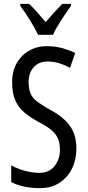

<svg xmlns="http://www.w3.org/2000/svg" viewBox="-20 -963 453 993"><path d="M375 -196Q375 -136 351.5 -89.5Q328 -43 286 -16.5Q244 10 187 10Q100 10 38 -21V-108Q72 -89 111 -79Q150 -69 184 -69Q234 -69 262 -104Q290 -139 290 -188Q290 -223 279.5 -247Q269 -271 245 -291Q221 -311 180 -332Q138 -355 107 -380.5Q76 -406 59.5 -443Q43 -480 43 -536Q42 -592 65.5 -634.5Q89 -677 130.5 -701Q172 -725 225 -724Q267 -724 304 -713.5Q341 -703 369 -689L342 -612Q282 -645 227 -645Q181 -645 154.5 -615.5Q128 -586 128 -540Q128 -503 138 -479.5Q148 -456 172.5 -437.5Q197 -419 238 -396Q308 -359 341.5 -312Q375 -265 375 -196ZM177 -783Q161 -816 136 -857Q111 -898 85 -933V-943H130Q149 -926 171.5 -900.5Q194 -875 216 -849Q242 -879 259.5 -898Q277 -917 302 -943H347V-933Q325 -902 297.5 -860Q270 -818 254 -783Z"/></svg>

Font: Noto Sans Malayalam ExtraCondensed
Style: Regular
Weight: 400
Width: 2
Designer: Jelle Bosma - Monotype Design Team
Foundry: Monotype Imaging Inc.
Version: Version 2.104; ttfautohint (v1.8.4.7-5d5b)